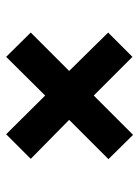

<svg xmlns="http://www.w3.org/2000/svg" viewBox="68 -646 463 640"><g transform="rotate(90 300.0 -326.5)"><path d="M170 -115 89 -197 217 -325 89 -455 170 -536 299 -407 430 -538 511 -456 380 -325 510 -197 428 -115 299 -245Z"/></g></svg>

Font: JetBrains Mono NL
Style: Bold
Weight: 700
Monospace: yes
Designer: Philipp Nurullin, Konstantin Bulenkov
Foundry: JetBrains
Version: Version 2.305; ttfautohint (v1.8.4.7-5d5b)